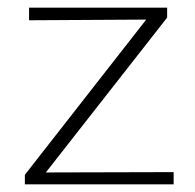

<svg xmlns="http://www.w3.org/2000/svg" viewBox="-20 -482 510 502"><path d="M45 -25 382 -456 398 -431 56 -429V-462H417V-436L81 -7L66 -31L434 -32V0H45Z"/></svg>

Font: Ysabeau SC ExtraLight
Style: Regular
Weight: 250
Designer: Christian Thalmann (Catharsis Fonts)
Version: Version 2.001;gftools[0.9.30]; featfreeze: smcp